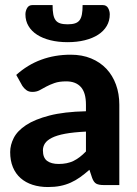

<svg xmlns="http://www.w3.org/2000/svg" viewBox="-20 -746 552 774"><path d="M326.5 -215.5Q276 -213 242.5 -206.8Q209 -200.5 189.2 -190.5Q169.5 -180.5 161.2 -167.8Q153 -155 153 -140Q153 -110 169.8 -97.5Q186.5 -85 216.5 -85Q251 -85 276.2 -97.2Q301.5 -109.5 326.5 -135.5ZM45.5 -444Q91 -485 146 -505.2Q201 -525.5 265 -525.5Q311 -525.5 347.2 -510.5Q383.5 -495.5 408.8 -468.8Q434 -442 447.5 -405Q461 -368 461 -324V0H398Q378.5 0 368.2 -5.5Q358 -11 351.5 -28.5L340.5 -61.5Q321 -44.5 302.8 -31.5Q284.5 -18.5 265 -9.8Q245.5 -1 223.2 3.5Q201 8 173.5 8Q139.5 8 111.5 -1Q83.5 -10 63.2 -27.8Q43 -45.5 32 -72Q21 -98.5 21 -133Q21 -161.5 35.5 -190Q50 -218.5 85.2 -241.8Q120.5 -265 179.2 -280.2Q238 -295.5 326.5 -297.5V-324Q326.5 -372.5 306 -395.2Q285.5 -418 247 -418Q218.5 -418 199.5 -411.2Q180.5 -404.5 166.2 -396.8Q152 -389 139.5 -382.2Q127 -375.5 110.5 -375.5Q96 -375.5 86.2 -382.8Q76.5 -390 70 -400ZM252.5 -648Q270.5 -648 282.2 -651.8Q294 -655.5 300.8 -664.5Q307.5 -673.5 310.2 -688.2Q313 -703 313 -725.5H394.5Q409 -725.5 415.8 -713.5Q422.5 -701.5 422.5 -688Q422.5 -662 410.2 -641.2Q398 -620.5 375.5 -606Q353 -591.5 321.8 -583.8Q290.5 -576 252.5 -576Q214.5 -576 183.2 -583.8Q152 -591.5 129.5 -606Q107 -620.5 94.8 -641.2Q82.5 -662 82.5 -688Q82.5 -701.5 89.2 -713.5Q96 -725.5 110.5 -725.5H192Q192 -703 194.8 -688.2Q197.5 -673.5 204.2 -664.5Q211 -655.5 222.8 -651.8Q234.5 -648 252.5 -648Z"/></svg>

Font: Lato 2
Style: Regular
Weight: 800
Designer: Lukasz Dziedzic with Adam Twardoch and Botio Nikoltchev
Foundry: tyPoland Lukasz Dziedzic
Version: Version 2.015; 2015-08-06; http://www.latofonts.com/